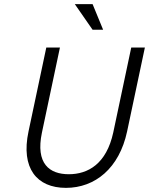

<svg xmlns="http://www.w3.org/2000/svg" viewBox="-20 -900 721 929"><path d="M204 -670 118 -264C80 -86 158 9 299 9C440 9 557 -86 595 -264L681 -670H615L528 -259C495 -107 406 -57 313 -57C220 -57 151 -107 183 -259L270 -670ZM342 -880 428 -756H479L428 -880Z"/></svg>

Font: LT Wave Mono Light
Style: Italic
Weight: 300
Designer: Daniel Lyons
Version: Version 2.5 (Glyphs App)